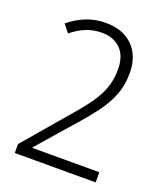

<svg xmlns="http://www.w3.org/2000/svg" viewBox="-134 -815 779 906"><g transform="rotate(20 255.5 -362.0)"><path d="M453 0H47V-45L229 -258Q276 -311 307.5 -355Q339 -399 354.5 -442Q370 -485 370 -536Q370 -603 335 -638.5Q300 -674 240 -674Q198 -674 161 -659Q124 -644 90 -616L59 -655Q99 -688 144.5 -706Q190 -724 242 -724Q328 -724 378 -674.5Q428 -625 428 -539Q428 -480 409.5 -431Q391 -382 357 -335.5Q323 -289 276 -236L117 -54V-51H453Z"/></g></svg>

Font: Noto Sans Arabic UI SmCn Lt
Style: Regular
Weight: 300
Width: 4
Designer: Monotype Design Team, Nadine Chahine and Nizar Qandah
Foundry: Monotype Imaging Inc.
Version: Version 2.010; ttfautohint (v1.8.4.7-5d5b)